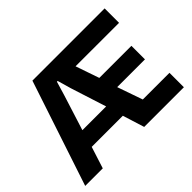

<svg xmlns="http://www.w3.org/2000/svg" viewBox="-145 -991 1252 1252"><g transform="rotate(-45 481.0 -364.5)"><path d="M17 0 259 -729H925V-596H524L580 -433H876V-308H620L681 -133H927V0H561L514 -150H227L179 0ZM261 -270H480L401 -517L374 -611H367L339 -517Z"/></g></svg>

Font: Mona Sans ExtraLight
Style: Bold
Weight: 700
Version: Version 2.000